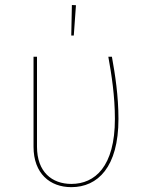

<svg xmlns="http://www.w3.org/2000/svg" viewBox="-20 -748 595 777"><path d="M270.9 -727.7 268.4 -604.3H278.6L287.4 -726.9ZM432.9 -518.3H418.4C431.4 -446.3 445 -359.4 445 -266.7C445 -73.7 363.9 -3.7 268.7 -3.7C190.6 -3.7 129.7 -51.7 129.7 -154.7V-518.3H115.7V-154.3C115.7 -45.6 182.3 9.4 268.7 9.4C375.6 9.4 459.4 -71.9 459.4 -266.7C459.4 -359.9 445.9 -446.3 432.9 -518.3Z"/></svg>

Font: Fira Sans Hair
Style: Regular
Weight: 100
Designer: bBox Type GmbH & Carrois Corporate GbR & Edenspiekermann AG
Foundry: bBox Type GmbH & Carrois Corporate GbR & Edenspiekermann AG
Version: Version 4.300;PS 004.300;hotconv 1.0.88;makeotf.lib2.5.64775